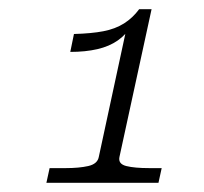

<svg xmlns="http://www.w3.org/2000/svg" viewBox="-20 -767 444 418"><path d="M240 -425Q237 -410 255 -405.5Q273 -401 305 -401H332L325 -369H81L88 -401H123Q152 -401 172 -405.5Q192 -410 195 -425L256 -708Q262 -711 264.5 -713Q267 -715 267.5 -715Q268 -715 266 -711Q255 -692 236.5 -679Q218 -666 192 -660Q166 -654 133 -654L141 -693Q179 -694 205 -699Q231 -704 250 -716Q269 -728 283 -747H310Z"/></svg>

Font: Roboto Serif Thin
Style: Italic
Weight: 250
Italic angle: -10°
Version: Version 1.007